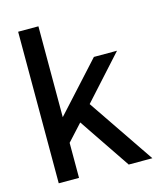

<svg xmlns="http://www.w3.org/2000/svg" viewBox="-107 -780 724 858"><g transform="rotate(-15 255.5 -350.5)"><path d="M58.1 0V-701.2H151.9V-280.8L356 -504.9H462.9L283.2 -306.2L491.2 0H381.8L221.2 -237.8L151.9 -162.1V0Z"/></g></svg>

Font: LT Superior Med
Style: Regular
Weight: 500
Designer: Daniel Lyons
Foundry: LyonsType
Version: Version 1.000